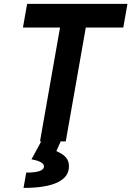

<svg xmlns="http://www.w3.org/2000/svg" viewBox="-20 -713 663 968"><path d="M181.6 0 303.7 -693.4H433.6L311.5 0ZM95.7 -574.2 116.7 -693.4H622.6L601.6 -574.2ZM98.6 234.4 112.3 157.2Q201.7 157.2 201.7 126Q201.7 101.6 138.7 90.3L200.7 -23.9L285.6 1L264.2 48.8Q295.9 62.5 311.8 80.1Q327.6 97.7 327.6 126Q327.6 179.2 269.5 206.8Q211.4 234.4 98.6 234.4Z"/></svg>

Font: Cascadia Code PL
Style: Italic
Weight: 400
Italic angle: -10°
Monospace: yes
Designer: Aaron Bell
Foundry: Saja Typeworks
Version: Version 2404.023